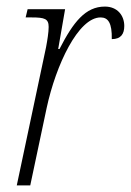

<svg xmlns="http://www.w3.org/2000/svg" viewBox="-20 -564 398 584"><path d="M120 -420 31 0H72L122 -236C150 -366 218 -511 286 -511C309 -511 321 -494 320 -445C348 -445 358 -461 358 -485C358 -517 337 -544 299 -544C240 -544 203 -497 161 -415H157L178 -536H64L58 -511H76C116 -511 128 -507 128 -482C128 -466 124 -441 120 -420Z"/></svg>

Font: Noto Serif Condensed ExtraLight
Style: Italic
Weight: 200
Width: 3
Italic angle: -12°
Designer: Monotype Design Team
Foundry: Monotype Imaging Inc.
Version: Version 2.013